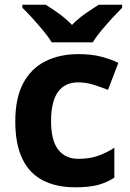

<svg xmlns="http://www.w3.org/2000/svg" viewBox="-20 -786 554 816"><path d="M300 10Q219 10 162 -19.5Q105 -49 75 -111Q45 -173 45 -270Q45 -370 79 -433Q113 -496 173.5 -526Q234 -556 313 -556Q369 -556 410.5 -545Q452 -534 483 -519L439 -404Q404 -418 373.5 -427Q343 -436 313 -436Q197 -436 197 -271Q197 -189 227.5 -150Q258 -111 313 -111Q360 -111 396 -123.5Q432 -136 466 -158V-31Q432 -9 394.5 0.5Q357 10 300 10ZM200 -606Q186 -629 163.5 -656Q141 -683 117.5 -709Q94 -735 75 -753V-766H174Q200 -750 230 -728.5Q260 -707 286 -680Q312 -707 343 -728.5Q374 -750 400 -766H499V-753Q481 -735 457 -709Q433 -683 410.5 -656Q388 -629 374 -606Z"/></svg>

Font: Noto Sans Balinese
Style: Regular
Weight: 400
Designer: Aditya Bayu, David Williams
Foundry: David Williams
Version: Version 2.003